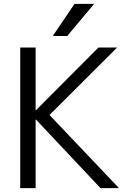

<svg xmlns="http://www.w3.org/2000/svg" viewBox="-20 -977 673 997"><path d="M329 -790H254L367 -957H469ZM167 -356H165V0H85V-730H165V-405H167L491 -730H588L237 -380L598 0H502Z"/></svg>

Font: Mplus 1p
Style: Regular
Weight: 400
Version: Version 1.061